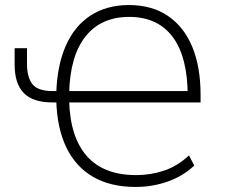

<svg xmlns="http://www.w3.org/2000/svg" viewBox="-20 -733 896 761"><path d="M518 8Q418 8 349 -32Q280 -72 243 -148.5Q206 -225 203 -336L212 -327H188Q111 -327 74.5 -364Q38 -401 38 -477V-542H87V-480Q87 -427 108.5 -399.5Q130 -372 189 -372H215L203 -362Q206 -472 240.5 -551Q275 -630 339 -671.5Q403 -713 491 -713Q582 -713 645.5 -670Q709 -627 742 -547.5Q775 -468 775 -357V-327H248L254 -334Q258 -189 324.5 -114Q391 -39 520 -39Q578 -39 631 -57Q684 -75 729 -117L750 -77Q706 -35 645 -13.5Q584 8 518 8ZM492 -666Q380 -666 318.5 -588Q257 -510 254 -361L247 -372H737L724 -352Q724 -507 664.5 -586.5Q605 -666 492 -666Z"/></svg>

Font: Nunito Sans 7pt SemiCondensed ExtraLight
Style: Regular
Weight: 250
Width: 4
Designer: Vernon Adams
Foundry: Vernon Adams
Version: Version 3.101;gftools[0.9.27]